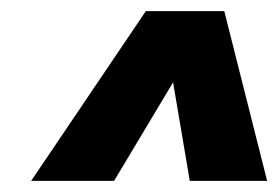

<svg xmlns="http://www.w3.org/2000/svg" viewBox="-20 -769 500 345"><path d="M36 -444 242 -749H383L460 -444H321L291 -621L185 -444Z"/></svg>

Font: Saira Black
Style: Italic
Weight: 900
Italic angle: -12°
Designer: Hector Gatti with collaboration of the Omnibus-Type team
Foundry: Omnibus-Type
Version: Version 1.100; ttfautohint (v1.8.3)